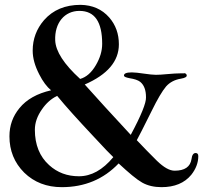

<svg xmlns="http://www.w3.org/2000/svg" viewBox="-20 -763 863 793"><path d="M19 -200C19 -141 39 -91 80 -50C121 -10 173 10 235 10C330 10 408 -23 470 -88C512 -49 544 -22 567 -9C590 4 617 10 647 10C701 10 742 -7 770 -41C789 -65 799 -91 799 -118C799 -127 795 -131 788 -131C779 -131 773 -123 771 -106C766 -74 743 -58 701 -58C680 -58 656 -72 628 -99C600 -127 572 -155 545 -184C551 -195 572 -235 607 -306C630 -353 650 -387 666 -406C681 -423 702 -434 727 -438C745 -441 753 -446 751 -453C750 -458 746 -460 741 -461C744 -460 738 -460 723 -460C711 -460 694 -459 672 -457C651 -455 635 -454 624 -454C612 -454 595 -456 574 -459C553 -462 537 -464 525 -464C503 -464 492 -460 492 -451C492 -446 500 -443 515 -440C535 -437 550 -432 559 -425C575 -412 583 -391 583 -361C584 -338 563 -286 520 -206C443 -289 379 -359 330 -414C424 -455 471 -510 471 -580C471 -623 458 -660 431 -691C401 -725 362 -742 313 -743C249 -743 199 -722 162 -680C131 -644 115 -602 115 -554C115 -523 124 -491 142 -456C157 -426 174 -404 191 -390C134 -377 90 -353 60 -316C33 -283 19 -245 19 -200ZM124 -227C124 -256 134 -284 153 -311C170 -336 191 -355 216 -367C253 -322 302 -268 362 -204C411 -151 440 -121 448 -114C404 -61 357 -35 306 -35C258 -35 217 -50 183 -81C144 -116 124 -165 124 -227ZM402 -582C402 -552 393 -523 376 -494C358 -463 336 -444 311 -437C244 -498 210 -551 208 -596C205 -669 247 -718 308 -718C371 -718 402 -673 402 -582Z"/></svg>

Font: GFS Fleischman
Style: Regular
Weight: 400
Designer: George Matthiopoulos
Foundry: George Matthiopoulos
Version: Version 1.0